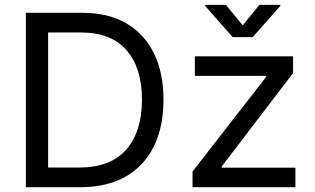

<svg xmlns="http://www.w3.org/2000/svg" viewBox="-20 -781 1314 801"><path d="M314.9 0H87.9V-727.5H324.2Q430.7 -727.5 506.1 -684.1Q581.5 -640.6 621.8 -559.3Q662.1 -478 662.1 -365.2Q662.1 -251.5 621.6 -169.7Q581.1 -87.9 503.4 -43.9Q425.8 0 314.9 0ZM180.7 -82H309.1Q441.9 -82 507.1 -157.5Q572.3 -232.9 572.3 -365.2Q572.3 -496.6 508.3 -571Q444.3 -645.5 317.9 -645.5H180.7ZM783.2 0V-65.4L1089.4 -459V-464.4H793V-545.9H1202.6V-476.1L905.3 -86.9V-81.5H1212.4V0ZM922.4 -760.7 992.7 -675.3 1062 -760.7H1149.4V-756.3L1034.2 -626H950.7L835.9 -756.3V-760.7Z"/></svg>

Font: Inter
Style: Regular
Weight: 400
Designer: Rasmus Andersson
Foundry: rsms
Version: Version 4.001;git-9221beed3